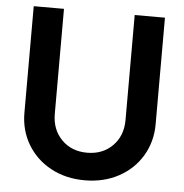

<svg xmlns="http://www.w3.org/2000/svg" viewBox="-53 -797 825 860"><g transform="rotate(5 359.0 -366.5)"><path d="M64 -266V-745H200V-273Q200 -202 244.5 -157Q289 -112 359 -112Q429 -112 473.5 -157Q518 -202 518 -273V-745H654V-266Q654 -187 616 -123.5Q578 -60 511 -24Q444 12 359 12Q274 12 207 -24Q140 -60 102 -123.5Q64 -187 64 -266Z"/></g></svg>

Font: Eudoxus Sans
Style: Bold
Weight: 700
Designer: Stijn de Vries
Foundry: tokotype
Version: Version 2.005